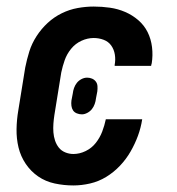

<svg xmlns="http://www.w3.org/2000/svg" viewBox="-20 -558 540 586"><path d="M204 8Q175 8 147 2Q119 -4 96.5 -19.5Q74 -35 58.5 -58Q43 -81 36.5 -108Q30 -135 30.5 -164Q31 -193 36 -222L57 -352Q62 -377 69.5 -401Q77 -425 91.5 -447.5Q106 -470 125.5 -488Q145 -506 168.5 -517.5Q192 -529 217 -533.5Q242 -538 266 -538Q291 -538 315.5 -534.5Q340 -531 362 -521.5Q384 -512 402 -496.5Q420 -481 430.5 -460Q441 -439 444 -414Q447 -389 443 -364Q442 -363 442 -361Q442 -359 441 -357H330Q330 -358 330 -358.5Q330 -359 330 -360Q333 -376 330.5 -391.5Q328 -407 319.5 -419Q311 -431 296.5 -436.5Q282 -442 266 -442Q247 -442 228.5 -433.5Q210 -425 197 -409Q184 -393 177.5 -374.5Q171 -356 167 -337L146 -207Q144 -194 143 -180.5Q142 -167 143 -154Q144 -141 148 -129Q152 -117 159.5 -107.5Q167 -98 179 -93Q191 -88 204 -88Q223 -88 241.5 -97Q260 -106 272.5 -122Q285 -138 292 -156.5Q299 -175 303 -194H414Q410 -168 401 -143.5Q392 -119 378.5 -95.5Q365 -72 346 -52Q327 -32 304 -18Q281 -4 255 2Q229 8 204 8ZM230 -209Q222 -209 214.5 -212Q207 -215 203 -221Q199 -227 198 -235Q197 -243 198 -251L202 -272Q203 -281 206 -289.5Q209 -298 214.5 -305Q220 -312 228.5 -316.5Q237 -321 246 -321Q254 -321 261 -318Q268 -315 272.5 -309Q277 -303 277.5 -295Q278 -287 277 -279L273 -258Q272 -249 269 -240.5Q266 -232 260.5 -225Q255 -218 246.5 -213.5Q238 -209 230 -209Z"/></svg>

Font: Iosevka Slab Oblique
Style: Bold
Weight: 700
Italic angle: -9°
Monospace: yes
Designer: Belleve Invis
Foundry: Belleve Invis
Version: Version 11.1.1; ttfautohint (v1.8.3)